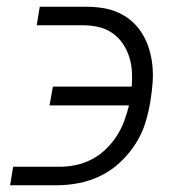

<svg xmlns="http://www.w3.org/2000/svg" viewBox="-20 -550 540 570"><path d="M10 0 19 -55H157Q181 -55 205 -60Q229 -65 251.5 -76.5Q274 -88 293 -106Q312 -124 326 -145.5Q340 -167 348.5 -190Q357 -213 363 -237H127L137 -293H371Q373 -316 371.5 -339Q370 -362 363 -383Q356 -404 343.5 -422Q331 -440 312.5 -452.5Q294 -465 272 -470Q250 -475 226 -475H89L98 -530H236Q261 -530 286 -526Q311 -522 333.5 -511.5Q356 -501 373.5 -485Q391 -469 403.5 -448Q416 -427 423 -403.5Q430 -380 432.5 -355Q435 -330 433 -304Q431 -278 427 -253Q422 -220 412 -187Q402 -154 383 -124Q364 -94 337.5 -69Q311 -44 279.5 -28.5Q248 -13 214.5 -6.5Q181 0 148 0Z"/></svg>

Font: Iosevka Curly Light Oblique
Style: Regular
Weight: 300
Italic angle: -9°
Monospace: yes
Designer: Belleve Invis
Foundry: Belleve Invis
Version: Version 11.1.0; ttfautohint (v1.8.3)